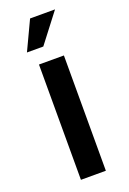

<svg xmlns="http://www.w3.org/2000/svg" viewBox="-147 -810 578 862"><g transform="rotate(-20 142.0 -379.5)"><path d="M202.1 0H83V-550.8H202.1ZM235.4 -758.8 128.9 -620.1H50.8L116.2 -758.8Z"/></g></svg>

Font: Allerta
Style: Medium
Weight: 500
Designer: Matt McInerney
Foundry: Matt McInerney
Version: Version 1.0